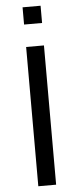

<svg xmlns="http://www.w3.org/2000/svg" viewBox="-62 -961 406 993"><g transform="rotate(-5 141.5 -464.5)"><path d="M95.5 0V-723H188V0ZM95 -839.5V-929H188.5V-839.5Z"/></g></svg>

Font: Public Sans Thin
Style: Regular
Weight: 400
Version: Version 2.001